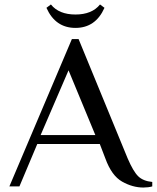

<svg xmlns="http://www.w3.org/2000/svg" viewBox="-20 -835 702 860"><path d="M452 -125 427 -190H147L67 0H22L302 -660H332L552 -125Q577 -67 599 -45.5Q621 -24 662 -20V0Q644 5 622 5Q574 5 527 -21.5Q480 -48 452 -125ZM162 -230H407L287 -520ZM188 -800 208 -815Q244 -770 318 -770Q392 -770 428 -815L448 -800Q408 -710 318 -710Q228 -710 188 -800Z"/></svg>

Font: Philosopher
Style: Regular
Weight: 400
Designer: Jovanny Lemonad
Foundry: Jovanny Lemonad
Version: Version 2.000